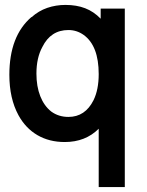

<svg xmlns="http://www.w3.org/2000/svg" viewBox="-20 -555 596 780"><path d="M487 205H381V-32Q327 22 243 22Q180 22 132 -6Q84 -34 55 -87Q18 -155 18 -251Q18 -409 108 -486V-485Q137 -511 172 -523Q207 -535 246 -535Q291 -535 326 -521.5Q361 -508 389 -479V-520H487ZM258 -433Q186 -433 152 -364Q128 -320 128 -256Q128 -204 143.5 -164.5Q159 -125 188 -102Q218 -80 258 -80Q326 -80 360 -148Q381 -191 381 -254Q381 -369 320 -413Q292 -433 258 -433Z"/></svg>

Font: Ekushey Bangla
Style: Bold
Weight: 700
Designer: Al Mamun Sumon
Foundry: Al Mamun Sumon
Version: Version 1.0